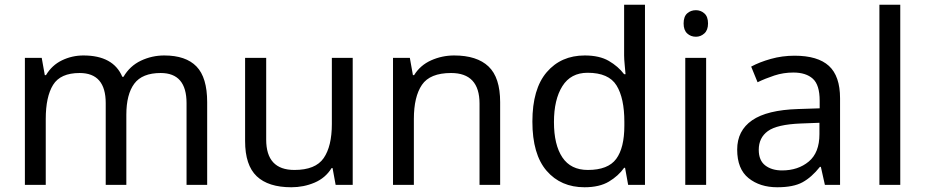

<svg xmlns="http://www.w3.org/2000/svg" viewBox="-20 -780 3903 810"><path d="M673 -546Q764 -546 809 -499.5Q854 -453 854 -349V0H767V-345Q767 -472 658 -472Q580 -472 546.5 -427Q513 -382 513 -296V0H426V-345Q426 -472 316 -472Q235 -472 204 -422Q173 -372 173 -278V0H85V-536H156L169 -463H174Q199 -505 241.5 -525.5Q284 -546 332 -546Q458 -546 496 -456H501Q528 -502 574.5 -524Q621 -546 673 -546Z M1468 -536V0H1396L1383 -71H1379Q1353 -29 1307 -9.5Q1261 10 1209 10Q1112 10 1063 -36.5Q1014 -83 1014 -185V-536H1103V-191Q1103 -63 1222 -63Q1311 -63 1345.5 -113Q1380 -163 1380 -257V-536Z M1896 -546Q1992 -546 2041 -499.5Q2090 -453 2090 -349V0H2003V-343Q2003 -472 1883 -472Q1794 -472 1760 -422Q1726 -372 1726 -278V0H1638V-536H1709L1722 -463H1727Q1753 -505 1799 -525.5Q1845 -546 1896 -546Z M2446 10Q2346 10 2286 -59.5Q2226 -129 2226 -267Q2226 -405 2286.5 -475.5Q2347 -546 2447 -546Q2509 -546 2548.5 -523Q2588 -500 2613 -467H2619Q2618 -480 2615.5 -505.5Q2613 -531 2613 -546V-760H2701V0H2630L2617 -72H2613Q2589 -38 2549 -14Q2509 10 2446 10ZM2460 -63Q2545 -63 2579.5 -109.5Q2614 -156 2614 -250V-266Q2614 -366 2581 -419.5Q2548 -473 2459 -473Q2388 -473 2352.5 -416.5Q2317 -360 2317 -265Q2317 -169 2352.5 -116Q2388 -63 2460 -63Z M2916 -737Q2936 -737 2951.5 -723.5Q2967 -710 2967 -681Q2967 -653 2951.5 -639Q2936 -625 2916 -625Q2894 -625 2879 -639Q2864 -653 2864 -681Q2864 -710 2879 -723.5Q2894 -737 2916 -737ZM2959 -536V0H2871V-536Z M3332 -545Q3430 -545 3477 -502Q3524 -459 3524 -365V0H3460L3443 -76H3439Q3404 -32 3365.5 -11Q3327 10 3259 10Q3186 10 3138 -28.5Q3090 -67 3090 -149Q3090 -229 3153 -272.5Q3216 -316 3347 -320L3438 -323V-355Q3438 -422 3409 -448Q3380 -474 3327 -474Q3285 -474 3247 -461.5Q3209 -449 3176 -433L3149 -499Q3184 -518 3232 -531.5Q3280 -545 3332 -545ZM3358 -259Q3258 -255 3219.5 -227Q3181 -199 3181 -148Q3181 -103 3208.5 -82Q3236 -61 3279 -61Q3347 -61 3392 -98.5Q3437 -136 3437 -214V-262Z M3778 0H3690V-760H3778Z"/></svg>

Font: Noto Sans Zanabazar Square
Style: Regular
Weight: 400
Version: Version 2.005; ttfautohint (v1.8.4.7-5d5b)